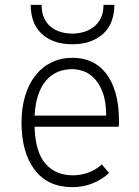

<svg xmlns="http://www.w3.org/2000/svg" viewBox="-20 -762 576 794"><path d="M123 -238Q126 -133 168 -85Q210 -37 282 -37Q311 -37 342 -47Q373 -57 401 -82Q409 -73 416 -64.5Q423 -56 431 -47Q403 -20 363.5 -4Q324 12 280 12Q178 12 123.5 -59.5Q69 -131 69 -256Q69 -316 84 -365.5Q99 -415 126.5 -450Q154 -485 193 -504Q232 -523 280 -523Q321 -523 356 -508Q391 -493 417 -460.5Q443 -428 457.5 -378.5Q472 -329 472 -260Q472 -255 472 -249.5Q472 -244 471 -238ZM280 -476Q209 -476 168.5 -426.5Q128 -377 123 -284H419Q419 -343 404.5 -380.5Q390 -418 369 -439Q348 -460 324 -468Q300 -476 280 -476ZM280 -579Q235 -579 202.5 -591.5Q170 -604 148.5 -626Q127 -648 117 -677.5Q107 -707 107 -742H152Q152 -711 162 -688.5Q172 -666 189.5 -651.5Q207 -637 230.5 -630Q254 -623 280 -623Q304 -623 327 -630Q350 -637 368 -651Q386 -665 397 -687.5Q408 -710 408 -742H453Q453 -707 442.5 -677Q432 -647 410 -625.5Q388 -604 355.5 -591.5Q323 -579 280 -579Z"/></svg>

Font: Transpass ExtraLight
Style: Regular
Weight: 200
Designer: Delve Withrington
Foundry: Delve Fonts
Version: Version 1.001;December 18, 2019;FontCreator 12.0.0.2547 64-b